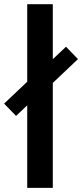

<svg xmlns="http://www.w3.org/2000/svg" viewBox="-49 -904 395 924"><path d="M-29.3 -405.3 82 -510.7V-883.8H205.1V-619.1L268.6 -679.2L326.2 -619.6L205.1 -504.9V0H82V-397L28.3 -346.2Z"/></svg>

Font: Fjalla One
Style: Regular
Weight: 400
Designer: Irina Smirnova, Eben Sorkin
Foundry: Sorkin Type
Version: Version 1.002; ttfautohint (v1.8.4.7-5d5b);gftools[0.9.25]